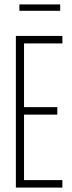

<svg xmlns="http://www.w3.org/2000/svg" viewBox="-20 -851 326 871"><path d="M52 0V-688H263V-654H89V-365H240V-331H89V-34H263V0ZM68 -802V-831H253V-802Z"/></svg>

Font: Saira UltraCondensed Thin
Style: Regular
Weight: 250
Width: 1
Designer: Hector Gatti with collaboration of the Omnibus-Type team
Foundry: Omnibus-Type
Version: Version 1.101